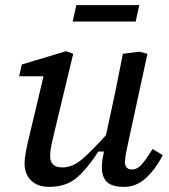

<svg xmlns="http://www.w3.org/2000/svg" viewBox="-20 -718 662 750"><path d="M172 12Q127 12 101.5 -13Q76 -38 76 -80Q76 -98 81 -125Q86 -152 92 -176L150 -420H55L65 -466L238 -518L266 -508L192 -200Q186 -176 181 -152.5Q176 -129 176 -108Q176 -64 224 -64Q263 -64 299.5 -95Q336 -126 394 -190L419 -306Q430 -356 440 -407Q450 -458 460 -508L524 -516L556 -508L484 -176Q478 -149 473 -124Q468 -99 468 -84Q468 -72 474.5 -64Q481 -56 496 -56Q514 -56 530 -72Q546 -88 576 -136L616 -112Q586 -55 549 -21.5Q512 12 464 12Q418 12 398 -7Q378 -26 378 -64Q378 -81 380.5 -97Q383 -113 386 -126H364Q322 -60 280 -24Q238 12 172 12ZM264 -634 278 -698H524L510 -634Z"/></svg>

Font: Source Serif 4 Caption
Style: Italic
Weight: 400
Italic angle: -12°
Designer: Frank Grießhammer
Foundry: Adobe Systems Incorporated
Version: Version 4.004;hotconv 1.0.117;makeotfexe 2.5.65602